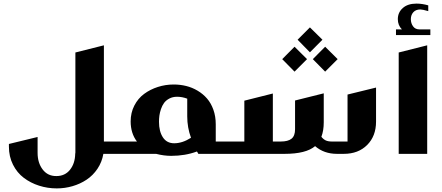

<svg xmlns="http://www.w3.org/2000/svg" viewBox="-20 -859 2466 1072"><path d="M400.9 -565.9 560.1 -606V-68.8H620.1Q629.9 -68.8 629.9 -59.1V-9.8Q629.9 0 620.1 0H557.1Q549.3 45.9 524.2 83.3Q499 120.6 463.4 144.3Q427.7 168 385 180.4Q342.3 192.9 296.9 192.9Q245.6 192.9 198.2 177.7Q150.9 162.6 113 134Q75.2 105.5 52.5 60.3Q29.8 15.1 29.8 -40V-55.2L189.9 -94.2V-5.9Q189.9 50.3 218.3 87.4Q246.6 124.5 294.9 124Q342.8 124 370.8 88.9Q398.9 53.7 399.9 0L400.9 -6.8Z M1184.6 -165V-68.8H1230.5Q1240.7 -68.8 1240.7 -59.1V-9.8Q1240.7 0 1230.5 0H1087.4Q1086.9 -1 1084.2 -5.9Q1081.5 -10.7 1079.6 -13.2Q1014.2 11.2 935.5 11.2Q895.5 11.2 851.6 0H619.6Q609.9 0 609.9 -9.8V-59.1Q609.9 -68.8 619.6 -68.8H744.6Q709.5 -114.7 709.5 -181.2Q709.5 -229.5 730 -269.5Q750.5 -309.6 784.7 -334.7Q818.8 -359.9 861.3 -373.5Q903.8 -387.2 949.7 -387.2Q985.8 -387.2 1019.5 -378.9Q1053.2 -370.6 1083.5 -352.5Q1113.8 -334.5 1136 -308.8Q1158.2 -283.2 1171.4 -246.3Q1184.6 -209.5 1184.6 -165ZM968.8 -318.8Q944.3 -318.8 925.5 -308.8Q906.7 -298.8 896 -284.2Q885.3 -269.5 878.7 -249.8Q872.1 -230 869.9 -213.1Q867.7 -196.3 867.7 -179.2Q867.7 -125.5 889.4 -92.3Q911.1 -59.1 952.6 -59.1Q998.5 -59.1 1046.4 -89.8Q1025.4 -147 1025.4 -209V-308.1Q996.6 -318.8 968.8 -318.8Z M1710.4 -706.1 1780.3 -637.2 1710.4 -566.9 1641.6 -637.2ZM1624.5 -598.1 1694.3 -528.8 1624.5 -459 1555.7 -528.8ZM1795.4 -598.1 1865.2 -528.8 1795.4 -459 1726.6 -528.8ZM1231.4 -68.8H1344.2V-296.9L1503.4 -336.9V-68.8H1547.4Q1588.4 -68.8 1607.9 -84.7Q1627.4 -100.6 1627.4 -137.2V-297.9L1787.6 -337.9V-175.8Q1787.6 -129.9 1774.4 -95.2Q1785.2 -81.5 1798.3 -75.2Q1811.5 -68.8 1833.5 -68.8H1920.4V-331.1L2079.6 -370.1V-180.2Q2079.6 -99.1 2030 -49.6Q1980.5 0 1899.4 0H1861.3Q1789.1 0 1739.3 -43Q1688.5 0 1569.3 0H1231.4Q1221.7 0 1221.7 -9.8V-59.1Q1221.7 -68.8 1231.4 -68.8Z M2322.8 -694.8H2382.8V-663.1H2190.9V-694.8H2224.1Q2201.2 -717.8 2201.2 -752Q2201.2 -789.6 2229 -814.2Q2256.8 -838.9 2305.2 -838.9Q2336.9 -838.9 2371.1 -829.1V-796.9Q2338.9 -806.2 2327.1 -806.2Q2301.8 -806.2 2287.8 -790.8Q2273.9 -775.4 2273.9 -752Q2273.9 -729.5 2286.1 -712.2Q2298.3 -694.8 2322.8 -694.8ZM2206.1 -565.9 2365.2 -606V0H2206.1Z"/></svg>

Font: Wesal
Style: Regular
Weight: 900
Designer: Ahmed zaza
Foundry: Ahmed zaza
Version: Version 2.01